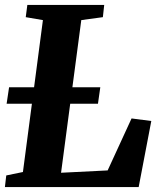

<svg xmlns="http://www.w3.org/2000/svg" viewBox="-20 -763 656 783"><path d="M0 0 5.5 -47.5 73.5 -61.5 155 -681 85 -693 91.5 -743H405L399.5 -693L311.5 -681L229 -58.5L419 -68L516.5 -280L597 -269.5L545.5 0ZM7 -340 17 -407H389L379.5 -340Z"/></svg>

Font: Merriweather 24pt ExtraBold
Style: Italic
Weight: 800
Italic angle: -7.8°
Version: Version 2.101